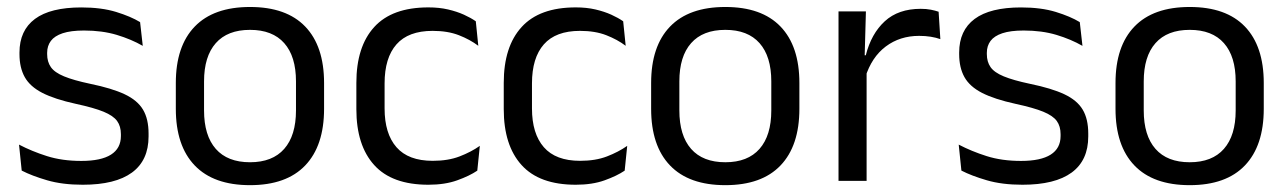

<svg xmlns="http://www.w3.org/2000/svg" viewBox="-20 -521 3706 553"><path d="M218.4 11.1Q159.5 11.1 115.6 -1.8Q71.7 -14.6 42.5 -29.7L34.8 -104.5Q71.4 -85.3 115.2 -71.4Q159 -57.5 214.3 -57.5Q271 -57.5 299.6 -75.6Q328.2 -93.7 328.2 -129.2V-134.5Q328.2 -157.4 317.3 -172.5Q306.3 -187.7 278.4 -199.2Q250.4 -210.7 198.9 -221.8Q137.4 -235.3 101.9 -253.5Q66.4 -271.8 51.3 -298.9Q36.1 -326.1 36.1 -365.1V-369.7Q36.1 -433.3 80.7 -466.5Q125.2 -499.6 214.3 -499.6Q271.9 -499.6 314.2 -486.7Q356.5 -473.7 383.5 -457.3L391.2 -388.9Q358.4 -407.8 316.4 -420.5Q274.4 -433.1 222.1 -433.1Q184.1 -433.1 160.6 -425.3Q137.2 -417.5 126.5 -403.2Q115.8 -388.8 115.8 -368.9V-365.1Q115.8 -343 126.5 -327.7Q137.2 -312.3 164.4 -301.1Q191.6 -289.8 239.9 -279.6Q302.3 -266.8 339.1 -249.5Q375.8 -232.2 391.9 -205.2Q407.9 -178.3 407.9 -136.3V-128Q407.9 -59.1 360.1 -24Q312.2 11.1 218.4 11.1Z M700.1 12.3Q595.2 12.3 540.8 -44.5Q486.4 -101.2 486.4 -207.7V-281.9Q486.4 -388 540.9 -444.5Q595.3 -500.9 700.1 -500.9Q804.9 -500.9 859.1 -444.5Q913.4 -388 913.4 -281.9V-207.7Q913.4 -101.2 859.1 -44.5Q804.9 12.3 700.1 12.3ZM700.1 -53.7Q764.8 -53.7 798.6 -92.2Q832.5 -130.7 832.5 -203V-286.6Q832.5 -358.5 798.7 -396.7Q764.9 -435 700.1 -435Q635.3 -435 601.5 -396.7Q567.7 -358.5 567.7 -286.6V-203Q567.7 -130.7 601.5 -92.2Q635.3 -53.7 700.1 -53.7Z M1213.8 11.1Q1108.9 11.1 1057.7 -45.7Q1006.4 -102.4 1006.4 -206.6V-282.3Q1006.4 -386.8 1057.9 -443.2Q1109.3 -499.7 1213.8 -499.7Q1244.9 -499.7 1270.4 -493.8Q1296 -487.8 1316.2 -478.7Q1336.4 -469.5 1350.4 -459.7L1357.6 -389.1Q1333.8 -407.1 1301.7 -419.6Q1269.6 -432.1 1225.9 -432.1Q1156.1 -432.1 1121.9 -393.2Q1087.7 -354.4 1087.7 -280.7V-208.7Q1087.7 -136.1 1121.9 -97Q1156.1 -57.8 1226.2 -57.8Q1270.8 -57.8 1303.7 -70.5Q1336.6 -83.1 1362 -100.9L1354.7 -29.5Q1332.4 -14.4 1297 -1.7Q1261.6 11.1 1213.8 11.1Z M1638.3 11.1Q1533.4 11.1 1482.2 -45.7Q1430.9 -102.4 1430.9 -206.6V-282.3Q1430.9 -386.8 1482.4 -443.2Q1533.8 -499.7 1638.3 -499.7Q1669.4 -499.7 1694.9 -493.8Q1720.5 -487.8 1740.7 -478.7Q1760.9 -469.5 1774.9 -459.7L1782.1 -389.1Q1758.3 -407.1 1726.2 -419.6Q1694.1 -432.1 1650.4 -432.1Q1580.6 -432.1 1546.4 -393.2Q1512.2 -354.4 1512.2 -280.7V-208.7Q1512.2 -136.1 1546.4 -97Q1580.6 -57.8 1650.7 -57.8Q1695.3 -57.8 1728.2 -70.5Q1761.1 -83.1 1786.5 -100.9L1779.2 -29.5Q1756.9 -14.4 1721.5 -1.7Q1686.1 11.1 1638.3 11.1Z M2069.1 12.3Q1964.2 12.3 1909.8 -44.5Q1855.4 -101.2 1855.4 -207.7V-281.9Q1855.4 -388 1909.9 -444.5Q1964.3 -500.9 2069.1 -500.9Q2173.9 -500.9 2228.1 -444.5Q2282.4 -388 2282.4 -281.9V-207.7Q2282.4 -101.2 2228.1 -44.5Q2173.9 12.3 2069.1 12.3ZM2069.1 -53.7Q2133.8 -53.7 2167.6 -92.2Q2201.5 -130.7 2201.5 -203V-286.6Q2201.5 -358.5 2167.7 -396.7Q2133.9 -435 2069.1 -435Q2004.3 -435 1970.5 -396.7Q1936.7 -358.5 1936.7 -286.6V-203Q1936.7 -130.7 1970.5 -92.2Q2004.3 -53.7 2069.1 -53.7Z M2472.2 -298.3 2453.7 -360.9 2473.7 -361.9Q2489.4 -424 2528.4 -459.8Q2567.4 -495.6 2631.9 -495.6Q2648.2 -495.6 2660.9 -493.1Q2673.6 -490.6 2683.4 -487.2L2688.4 -408.3Q2676.2 -412.7 2660.8 -415.2Q2645.4 -417.7 2627.2 -417.7Q2572 -417.7 2531.2 -387.1Q2490.5 -356.6 2472.2 -298.3ZM2395.1 0V-488.2H2474L2470 -344L2476 -338V0Z M2924.9 11.1Q2866 11.1 2822.1 -1.8Q2778.2 -14.6 2749 -29.7L2741.3 -104.5Q2777.9 -85.3 2821.7 -71.4Q2865.5 -57.5 2920.8 -57.5Q2977.5 -57.5 3006.1 -75.6Q3034.7 -93.7 3034.7 -129.2V-134.5Q3034.7 -157.4 3023.8 -172.5Q3012.8 -187.7 2984.9 -199.2Q2956.9 -210.7 2905.4 -221.8Q2843.9 -235.3 2808.4 -253.5Q2772.9 -271.8 2757.8 -298.9Q2742.6 -326.1 2742.6 -365.1V-369.7Q2742.6 -433.3 2787.2 -466.5Q2831.7 -499.6 2920.8 -499.6Q2978.4 -499.6 3020.7 -486.7Q3063 -473.7 3090 -457.3L3097.7 -388.9Q3064.9 -407.8 3022.9 -420.5Q2980.9 -433.1 2928.6 -433.1Q2890.6 -433.1 2867.1 -425.3Q2843.7 -417.5 2833 -403.2Q2822.3 -388.8 2822.3 -368.9V-365.1Q2822.3 -343 2833 -327.7Q2843.7 -312.3 2870.9 -301.1Q2898.1 -289.8 2946.4 -279.6Q3008.8 -266.8 3045.6 -249.5Q3082.3 -232.2 3098.4 -205.2Q3114.4 -178.3 3114.4 -136.3V-128Q3114.4 -59.1 3066.6 -24Q3018.7 11.1 2924.9 11.1Z M3406.6 12.3Q3301.7 12.3 3247.3 -44.5Q3192.9 -101.2 3192.9 -207.7V-281.9Q3192.9 -388 3247.4 -444.5Q3301.8 -500.9 3406.6 -500.9Q3511.4 -500.9 3565.6 -444.5Q3619.9 -388 3619.9 -281.9V-207.7Q3619.9 -101.2 3565.6 -44.5Q3511.4 12.3 3406.6 12.3ZM3406.6 -53.7Q3471.3 -53.7 3505.1 -92.2Q3539 -130.7 3539 -203V-286.6Q3539 -358.5 3505.2 -396.7Q3471.4 -435 3406.6 -435Q3341.8 -435 3308 -396.7Q3274.2 -358.5 3274.2 -286.6V-203Q3274.2 -130.7 3308 -92.2Q3341.8 -53.7 3406.6 -53.7Z"/></svg>

Font: Anek Bangla Medium
Style: Regular
Weight: 500
Designer: Sulekha Rajkumar (Bangla), Yesha Goshar (Latin)
Foundry: Ek Type
Version: Version 1.003